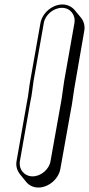

<svg xmlns="http://www.w3.org/2000/svg" viewBox="-20 -734 398 859"><path d="M161 -631 115 -371C110 -345 107 -306 101 -280L54 -13C50 9 57 30 69 45L98 81C111 96 129 105 152 105C197 105 242 67 250 22L297 -241C303 -267 307 -308 312 -336L357 -596C361 -618 355 -639 343 -654L314 -689C301 -704 282 -714 259 -714C214 -714 169 -676 161 -631ZM176 -631C182 -668 220 -699 257 -699C294 -699 319 -668 313 -631L267 -371C262 -342 258 -301 253 -276L206 -13C200 24 163 55 126 55C89 55 63 24 69 -13L116 -280C123 -309 126 -346 130 -371Z"/></svg>

Font: Blanket
Style: PosterObl
Weight: 900
Foundry: Cannot Into Space Fonts
Version: Version 0.9